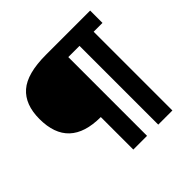

<svg xmlns="http://www.w3.org/2000/svg" viewBox="-164 -809 969 969"><g transform="rotate(-45 320.0 -325.0)"><path d="M604 -650V-562H541V0H440V-562H360V0H262V-232Q36 -232 36 -444Q36 -547 95 -598.5Q154 -650 288 -650Z"/></g></svg>

Font: ArsenalBold
Style: Bold
Weight: 700
Designer: Andrij Shevchenko
Foundry: Stairsfor.com
Version: Version 1.000